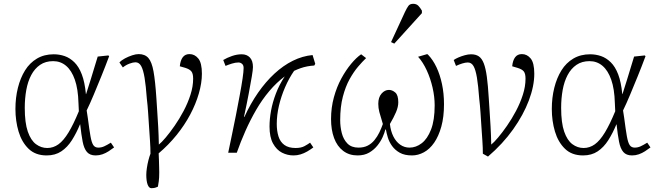

<svg xmlns="http://www.w3.org/2000/svg" viewBox="-20 -802 3466 1008"><path d="M225 14Q166 14 130 -21Q94 -56 77.5 -111.5Q61 -167 61 -230Q61 -289 74 -341Q87 -393 111.5 -432.5Q136 -472 174 -494.5Q212 -517 262 -517Q292 -517 319.5 -507.5Q347 -498 370.5 -475Q394 -452 409.5 -411.5Q425 -371 431 -308H432Q446 -351 456.5 -385.5Q467 -420 476 -449.5Q485 -479 493 -505L549 -511L553 -507Q533 -453 512 -401.5Q491 -350 472 -304.5Q453 -259 435 -222L441 -183Q449 -121 455 -87Q461 -53 470 -40Q479 -27 496 -27Q512 -27 526.5 -33.5Q541 -40 562 -53L579 -28Q566 -18 550.5 -8Q535 2 518 8Q501 14 482 14Q452 14 436.5 -4Q421 -22 414 -58Q407 -94 401 -149H400Q381 -103 357.5 -66Q334 -29 302 -7.5Q270 14 225 14ZM228 -25Q260 -25 287 -44.5Q314 -64 340 -107Q366 -150 394 -218L392 -261Q390 -335 373 -383.5Q356 -432 327 -456.5Q298 -481 259 -481Q219 -481 190.5 -461.5Q162 -442 144 -408Q126 -374 118 -329.5Q110 -285 110 -236Q110 -157 126 -111Q142 -65 169 -45Q196 -25 228 -25Z M775 186Q762 186 755 167Q748 148 748 116Q748 101 751 80.5Q754 60 759 40Q764 20 770 5Q770 -27 767.5 -62.5Q765 -98 762.5 -136.5Q760 -175 757.5 -212.5Q755 -250 751 -283Q746 -352 739 -394Q732 -436 721 -455.5Q710 -475 691 -475Q679 -475 660 -468Q641 -461 625 -448L607 -474Q618 -486 636 -495.5Q654 -505 673.5 -511.5Q693 -518 708 -518Q741 -518 759 -497.5Q777 -477 786 -427Q795 -377 801 -287Q803 -255 805.5 -218Q808 -181 810.5 -137.5Q813 -94 814 -43Q828 -54 850 -80Q872 -106 897 -142Q922 -178 944 -219.5Q966 -261 980 -304.5Q994 -348 994 -389Q994 -416 984.5 -427.5Q975 -439 952 -446L924 -454Q927 -485 939.5 -501.5Q952 -518 975 -518Q1002 -518 1021 -495Q1040 -472 1040 -415Q1040 -367 1024 -311.5Q1008 -256 978.5 -200.5Q949 -145 907 -93Q865 -41 813 3Q814 19 814.5 39.5Q815 60 815.5 77Q816 94 816 104Q816 133 813.5 150Q811 167 809 178Q796 184 788.5 185Q781 186 775 186Z M1521 14Q1489 14 1460.5 -0.5Q1432 -15 1413.5 -48.5Q1395 -82 1395 -138Q1395 -177 1403 -221Q1411 -265 1428.5 -311Q1446 -357 1475 -401Q1432 -369 1394 -324Q1356 -279 1325 -225.5Q1294 -172 1268.5 -114.5Q1243 -57 1223 0H1178Q1186 -40 1197 -91Q1208 -142 1218.5 -196.5Q1229 -251 1238.5 -301.5Q1248 -352 1253.5 -389.5Q1259 -427 1259 -445Q1259 -460 1250.5 -467Q1242 -474 1232 -474Q1216 -474 1197 -468Q1178 -462 1164 -456L1152 -487Q1172 -499 1198 -508Q1224 -517 1249 -517Q1276 -517 1292 -500Q1308 -483 1308 -450Q1308 -436 1302 -400.5Q1296 -365 1286 -311.5Q1276 -258 1261 -189L1263 -188Q1295 -258 1335 -315.5Q1375 -373 1421 -415.5Q1467 -458 1517.5 -483Q1568 -508 1621 -513L1635 -467L1630 -458Q1612 -457 1593.5 -453.5Q1575 -450 1558 -444Q1541 -438 1524 -430Q1497 -391 1476.5 -343.5Q1456 -296 1444.5 -247Q1433 -198 1433 -151Q1433 -115 1442 -86Q1451 -57 1473 -41Q1495 -25 1532 -25Q1561 -25 1579 -35Q1597 -45 1608 -53L1625 -28Q1609 -16 1592.5 -6.5Q1576 3 1558 8.5Q1540 14 1521 14Z M1857 14Q1813 14 1781.5 -10Q1750 -34 1734 -77Q1718 -120 1718 -177Q1718 -237 1733 -291.5Q1748 -346 1772 -390Q1796 -434 1823.5 -467Q1851 -500 1876 -517L1902 -497Q1883 -479 1860 -452Q1837 -425 1815.5 -386.5Q1794 -348 1780 -294.5Q1766 -241 1766 -171Q1766 -136 1774.5 -103Q1783 -70 1804 -48.5Q1825 -27 1862 -27Q1890 -27 1910.5 -37.5Q1931 -48 1946 -66.5Q1961 -85 1971.5 -106.5Q1982 -128 1990 -151Q1977 -193 1971.5 -214Q1966 -235 1966 -257Q1966 -291 1983 -310.5Q2000 -330 2022 -330Q2039 -330 2055 -316.5Q2071 -303 2071 -265Q2071 -241 2059 -213Q2047 -185 2027 -151Q2031 -114 2045 -86Q2059 -58 2081 -42.5Q2103 -27 2130 -27Q2164 -27 2194 -50Q2224 -73 2243 -122Q2262 -171 2262 -249Q2262 -294 2251 -342Q2240 -390 2220.5 -432.5Q2201 -475 2175 -504L2223 -518L2228 -514Q2253 -488 2271.5 -449Q2290 -410 2300.5 -360.5Q2311 -311 2311 -255Q2311 -188 2297 -137.5Q2283 -87 2259.5 -53Q2236 -19 2205.5 -2.5Q2175 14 2143 14Q2104 14 2079 0Q2054 -14 2038.5 -35.5Q2023 -57 2016 -80.5Q2009 -104 2006 -122H2003Q1999 -105 1989 -82.5Q1979 -60 1961.5 -38Q1944 -16 1918.5 -1Q1893 14 1857 14ZM2050 -573 2033 -581 2106 -739Q2116 -760 2124 -771Q2132 -782 2149 -782Q2166 -782 2176 -772Q2186 -762 2195 -746V-733Z M2542 20 2515 5Q2515 -27 2512.5 -62.5Q2510 -98 2507.5 -136.5Q2505 -175 2502.5 -212.5Q2500 -250 2496 -283Q2491 -352 2484 -394Q2477 -436 2466 -455Q2455 -474 2436 -474Q2424 -474 2407.5 -469Q2391 -464 2374 -456L2362 -487Q2372 -494 2387 -500.5Q2402 -507 2420 -512Q2438 -517 2453 -517Q2478 -517 2494 -506Q2510 -495 2520 -469Q2530 -443 2536 -398.5Q2542 -354 2546 -287Q2548 -255 2550.5 -218Q2553 -181 2555.5 -137.5Q2558 -94 2559 -43Q2573 -54 2595 -80Q2617 -106 2642 -142Q2667 -178 2689 -219.5Q2711 -261 2725 -304.5Q2739 -348 2739 -389Q2739 -416 2729.5 -427.5Q2720 -439 2696 -446L2669 -454Q2672 -485 2684.5 -501.5Q2697 -518 2720 -518Q2747 -518 2766 -495Q2785 -472 2785 -415Q2785 -350 2756.5 -274.5Q2728 -199 2674 -123Q2620 -47 2542 20Z M3041 14Q2982 14 2946 -21Q2910 -56 2893.5 -111.5Q2877 -167 2877 -230Q2877 -289 2890 -341Q2903 -393 2927.5 -432.5Q2952 -472 2990 -494.5Q3028 -517 3078 -517Q3108 -517 3135.5 -507.5Q3163 -498 3186.5 -475Q3210 -452 3225.5 -411.5Q3241 -371 3247 -308H3248Q3262 -351 3272.5 -385.5Q3283 -420 3292 -449.5Q3301 -479 3309 -505L3365 -511L3369 -507Q3349 -453 3328 -401.5Q3307 -350 3288 -304.5Q3269 -259 3251 -222L3257 -183Q3265 -121 3271 -87Q3277 -53 3286 -40Q3295 -27 3312 -27Q3328 -27 3342.5 -33.5Q3357 -40 3378 -53L3395 -28Q3382 -18 3366.5 -8Q3351 2 3334 8Q3317 14 3298 14Q3268 14 3252.5 -4Q3237 -22 3230 -58Q3223 -94 3217 -149H3216Q3197 -103 3173.5 -66Q3150 -29 3118 -7.5Q3086 14 3041 14ZM3044 -25Q3076 -25 3103 -44.5Q3130 -64 3156 -107Q3182 -150 3210 -218L3208 -261Q3206 -335 3189 -383.5Q3172 -432 3143 -456.5Q3114 -481 3075 -481Q3035 -481 3006.5 -461.5Q2978 -442 2960 -408Q2942 -374 2934 -329.5Q2926 -285 2926 -236Q2926 -157 2942 -111Q2958 -65 2985 -45Q3012 -25 3044 -25Z"/></svg>

Font: Literata 18pt ExtraLight
Style: Italic
Weight: 250
Italic angle: -2°
Designer: Latin by Veronika Burian and Jose Scaglione. Greek by Irene Vlachou. Cyrillic by Vera Evstafieva
Foundry: TypeTogether
Version: Version 3.103;gftools[0.9.29]